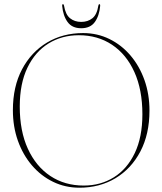

<svg xmlns="http://www.w3.org/2000/svg" viewBox="-20 -864 756 894"><path d="M367 -710Q433 -710 489.2 -682.5Q545.5 -655 587.5 -605.8Q629.5 -556.5 652.8 -490.8Q676 -425 676 -349Q676 -240 633.8 -159.2Q591.5 -78.5 517.8 -34.2Q444 10 350 10Q283.5 10 227 -17.5Q170.5 -45 128.5 -94.2Q86.5 -143.5 63.2 -209Q40 -274.5 40 -351Q40 -460.5 82.5 -541Q125 -621.5 198.8 -665.8Q272.5 -710 367 -710ZM643 -332Q643 -446 605.8 -528.5Q568.5 -611 501.8 -655.5Q435 -700 347 -700Q268 -700 205.8 -661.5Q143.5 -623 107.8 -549Q72 -475 72 -368Q72 -253.5 109.8 -171.2Q147.5 -89 214.5 -44.5Q281.5 0 370 0Q448.5 0 510.2 -38.5Q572 -77 607.5 -151.2Q643 -225.5 643 -332ZM358 -762Q389 -762 410.2 -779Q431.5 -796 438 -838Q439 -844.5 443 -844.5Q447 -844.5 446.5 -837Q442.5 -791 421.8 -761.8Q401 -732.5 358 -732.5Q315.5 -732.5 294.5 -761.8Q273.5 -791 269.5 -837Q269 -844.5 273 -844.5Q277 -844.5 278 -838Q285 -796 306.2 -779Q327.5 -762 358 -762Z"/></svg>

Font: Fraunces 144pt S000 Thin
Style: Regular
Weight: 100
Version: Version 1.000; ttfautohint (v1.8.3)